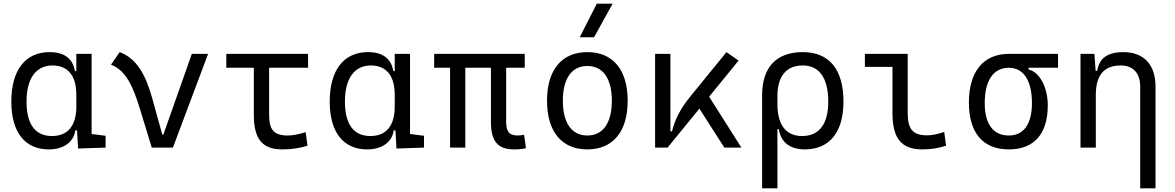

<svg xmlns="http://www.w3.org/2000/svg" viewBox="-20 -815 6485 1060"><path d="M249.5 9.8C332.5 9.8 386.7 -31.2 396 -95.2H405.3L411.1 4.9L563 0V-65.4L485.8 -75.2V-517.6H401.4V-422.4H393.6C382.8 -489.7 336.9 -527.3 253.9 -527.3C119.6 -527.3 42.5 -427.7 42.5 -253.9C42.5 -84 118.2 9.8 249.5 9.8ZM401.4 -225.1C401.4 -121.1 354 -64 267.1 -64C174.8 -64 126.5 -128.4 126.5 -253.9C126.5 -381.3 178.2 -453.6 270 -453.6C355 -453.6 401.4 -396.5 401.4 -292.5Z M817.9 0H934.6L1128.9 -517.6H1039.1L881.8 -71.8H876L820.8 -271C783.2 -406.7 732.4 -493.2 640.6 -527.3L592.8 -458C673.3 -427.2 713.4 -342.8 753.4 -210.9Z M1538.6 9.8C1588.4 9.8 1629.9 3.9 1677.7 -10.3L1667.5 -85.4C1627 -72.8 1596.7 -66.9 1569.3 -66.9C1487.3 -66.9 1465.8 -102.1 1465.8 -184.1V-440.9H1680.7V-517.6H1229.5V-440.9H1381.3V-181.2C1381.3 -47.4 1427.7 9.8 1538.6 9.8Z M2007.3 9.8C2090.3 9.8 2144.5 -31.2 2153.8 -95.2H2163.1L2168.9 4.9L2320.8 0V-65.4L2243.7 -75.2V-517.6H2159.2V-422.4H2151.4C2140.6 -489.7 2094.7 -527.3 2011.7 -527.3C1877.4 -527.3 1800.3 -427.7 1800.3 -253.9C1800.3 -84 1876 9.8 2007.3 9.8ZM2159.2 -225.1C2159.2 -121.1 2111.8 -64 2024.9 -64C1932.6 -64 1884.3 -128.4 1884.3 -253.9C1884.3 -381.3 1936 -453.6 2027.8 -453.6C2112.8 -453.6 2159.2 -396.5 2159.2 -292.5Z M2817.9 9.8C2845.2 9.8 2861.8 8.3 2883.8 3.4L2873.5 -70.8C2857.9 -68.4 2847.7 -66.9 2839.4 -66.9C2788.1 -66.9 2774.4 -90.8 2774.4 -146.5V-440.9H2877V-517.6H2377V-440.9H2464.8V0H2548.8V-440.9H2690.4V-141.6C2690.4 -35.6 2728 9.8 2817.9 9.8Z M3222.7 9.8C3363.8 9.8 3445.3 -87.9 3445.3 -258.8C3445.3 -429.7 3363.8 -527.3 3222.7 -527.3C3081.5 -527.3 3000 -429.7 3000 -258.8C3000 -87.9 3081.5 9.8 3222.7 9.8ZM3222.7 -66.9C3136.2 -66.9 3087.4 -136.2 3087.4 -258.8C3087.4 -381.3 3136.2 -450.7 3222.7 -450.7C3309.1 -450.7 3357.9 -381.3 3357.9 -258.8C3357.9 -136.2 3309.1 -66.9 3222.7 -66.9ZM3180.7 -609.4H3259.8L3362.3 -794.9H3274.9Z M3596.7 0H3665.5L3841.3 -215.3L3979 0H4073.2L3895 -281.2L4057.6 -480.5L3990.7 -527.3L3789.6 -280.3C3737.3 -216.3 3706.1 -155.3 3689.9 -89.8H3681.2V-517.6H3596.7Z M4423.3 9.8C4559.1 9.8 4636.7 -85 4636.7 -253.9C4636.7 -431.6 4558.1 -527.3 4412.1 -527.3C4266.1 -527.3 4187.5 -443.8 4187.5 -289.1V224.6H4272V-102.1H4279.8C4290.5 -27.8 4344.2 9.8 4423.3 9.8ZM4272 -238.8V-284.7C4272 -394.5 4321.3 -453.6 4412.1 -453.6C4503.4 -453.6 4552.7 -383.8 4552.7 -253.9C4552.7 -129.9 4502.4 -64 4408.2 -64C4320.3 -64 4272 -124.5 4272 -238.8Z M5071.8 9.8C5119.1 9.8 5158.2 3.9 5203.1 -10.7L5192.9 -86.4C5153.8 -73.7 5124.5 -67.9 5098.1 -67.9C5014.6 -67.9 4991.2 -106.9 4991.2 -195.3V-517.6H4754.9V-445.8H4907.2V-190.4C4907.2 -51.3 4956.5 9.8 5071.8 9.8Z M5549.3 9.8C5689 9.8 5764.6 -75.7 5764.6 -232.9C5764.6 -333.5 5719.2 -417.5 5658.7 -431.2V-440.9H5821.3V-517.6H5549.3C5409.7 -517.6 5329.1 -419.9 5329.1 -249C5329.1 -81.5 5406.7 9.8 5549.3 9.8ZM5549.3 -66.9C5463.4 -66.9 5416.5 -130.4 5416.5 -245.6C5416.5 -370.6 5464.4 -440.9 5549.3 -440.9C5630.9 -440.9 5677.2 -370.6 5677.2 -245.6C5677.2 -130.4 5631.8 -66.9 5549.3 -66.9Z M6274.9 224.6H6359.4V-336.9C6359.4 -458 6294.9 -527.3 6181.6 -527.3C6094.7 -527.3 6047.9 -493.2 6037.6 -423.8H6028.8L6022 -517.6H5945.3V0H6029.8V-291.5C6029.8 -400.4 6075.7 -453.6 6167 -453.6C6235.4 -453.6 6274.9 -411.6 6274.9 -337.4Z"/></svg>

Font: Cascadia Mono PL SemiLight
Style: Regular
Weight: 350
Monospace: yes
Designer: Aaron Bell
Foundry: Saja Typeworks
Version: Version 2404.023